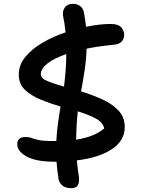

<svg xmlns="http://www.w3.org/2000/svg" viewBox="-20 -835 740 1002"><path d="M265 9Q169 9 119.5 -18Q70 -45 70 -82Q70 -99 80 -109.5Q90 -120 114 -120Q132 -120 146 -114.5Q160 -109 183 -104Q206 -99 250 -99Q262 -99 274 -99Q276 -143 282 -187.5Q288 -232 296 -279Q241 -295 191.5 -315.5Q142 -336 110 -366.5Q78 -397 78 -445Q78 -497 113 -539Q148 -581 203.5 -613Q259 -645 322 -666Q318 -711 309 -753Q305 -777 318.5 -796Q332 -815 362 -815Q383 -815 398 -803.5Q413 -792 417 -774Q425 -735 429 -695Q466 -703 499 -706.5Q532 -710 558 -710Q596 -710 612 -693Q628 -676 628 -652Q628 -632 614 -617.5Q600 -603 569 -601Q495 -594 432 -581Q430 -523 421.5 -467Q413 -411 403 -358Q459 -341 511.5 -317.5Q564 -294 597.5 -259Q631 -224 631 -172Q631 -101 564 -56.5Q497 -12 381 2Q385 47 392 88Q395 116 386.5 131.5Q378 147 351 147Q321 147 305 132.5Q289 118 286 102Q278 54 275 9Q270 9 265 9ZM193 -447Q193 -426 228 -411.5Q263 -397 314 -383Q319 -423 322.5 -466Q326 -509 326 -553Q262 -531 227.5 -503.5Q193 -476 193 -447ZM524 -165Q517 -197 478 -217.5Q439 -238 386 -254Q382 -220 380 -183Q378 -146 377 -106Q474 -121 524 -165Z"/></svg>

Font: Shantell Sans Normal
Style: Regular
Weight: 500
Designer: Stephen Nixon, Anya Danilova, Shantell Martin
Foundry: Arrow Type
Version: Version 1.009;[a7da0bfa3]